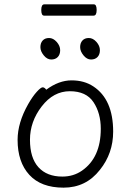

<svg xmlns="http://www.w3.org/2000/svg" viewBox="-20 -851 602 884"><path d="M257 -620Q257 -600 246 -588.5Q235 -577 216 -577Q197 -577 181.5 -596Q166 -615 166 -634Q166 -653 176.5 -664.5Q187 -676 206 -676Q225 -676 241 -658Q257 -640 257 -620ZM440 -620Q440 -600 429 -588.5Q418 -577 399 -577Q380 -577 364.5 -596Q349 -615 349 -634Q349 -653 359.5 -664.5Q370 -676 389 -676Q408 -676 424 -658Q440 -640 440 -620ZM411 -779H183Q170 -779 170 -805Q170 -831 184 -831H412Q425 -831 425 -805Q425 -779 411 -779ZM193 -438Q251 -481 309.5 -481Q368 -481 410 -453Q501 -393 501 -245Q501 -145 440 -69Q376 13 272.5 13Q169 13 115 -46Q61 -105 61 -207Q61 -286 110 -372Q130 -407 149 -428Q168 -449 176.5 -449Q185 -449 193 -438ZM267 -38Q318 -38 357 -65Q444 -125 444 -258Q444 -330 410.5 -380.5Q377 -431 301.5 -431Q226 -431 172 -361Q118 -291 118 -207.5Q118 -124 157 -81Q196 -38 267 -38Z"/></svg>

Font: LXGW WenKai Light
Style: Regular
Weight: 300
Designer: LXGW / Fontworks Inc.
Foundry: LXGW / Fontworks Inc.
Version: Version 1.501; October 10, 2024